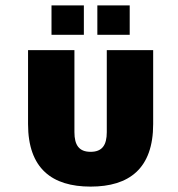

<svg xmlns="http://www.w3.org/2000/svg" viewBox="-20 -685 660 712"><path d="M376 -499V-195C376 -147 359 -122 316 -122C273 -122 256 -147 256 -195V-499H84V-225C84 -60 173 7 316 7C459 7 548 -60 548 -225V-499ZM171 -556H291V-665H171ZM341 -556H461V-665H341Z"/></svg>

Font: Maven Pro
Style: Black
Weight: 900
Designer: Joe Prince
Foundry: Joe Prince
Version: Version 1.003